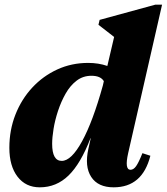

<svg xmlns="http://www.w3.org/2000/svg" viewBox="-20 -785 713 821"><path d="M150 16Q90 16 55 -29.5Q20 -75 20 -153Q20 -229 46 -295Q72 -361 118 -410.5Q164 -460 225 -488Q286 -516 357 -516Q401 -516 439 -503L468 -627L401 -679L406 -700L644 -765H673L528 -130Q512 -59 538 -59Q551 -59 562 -74.5Q573 -90 589 -130L623 -119Q589 16 466 16Q399 16 370 -28.5Q341 -73 358 -149L368 -194H367Q325 -85 273 -34.5Q221 16 150 16ZM203 -170Q203 -97 244 -97Q285 -97 331 -181Q377 -265 420 -420L424 -438Q410 -461 371 -461Q335 -461 307.5 -440Q280 -419 260.5 -384.5Q241 -350 228 -310.5Q215 -271 209 -234Q203 -197 203 -170Z"/></svg>

Font: Platypi ExtraBold
Style: Italic
Weight: 800
Italic angle: -13°
Designer: David Sargent
Foundry: Bolt Cutter Type
Version: Version 1.200; ttfautohint (v1.8.4.7-5d5b)